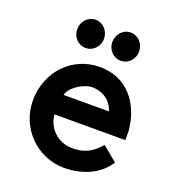

<svg xmlns="http://www.w3.org/2000/svg" viewBox="-128 -781 795 889"><g transform="rotate(20 269.5 -336.5)"><path d="M171 -306C179 -345 243 -385 285 -385C326 -385 378 -363 394 -306ZM429 -153 418 -142C388 -109 351 -88 298 -88H290C226 -88 169 -135 162 -207H511V-252C499 -387 417 -485 288 -485H284C150 -485 46 -375 46 -235C46 -98 154 11 289 11C372 10 448 -20 492 -79L502 -93ZM431 -614C431 -651 403 -684 365 -684C327 -684 299 -651 299 -614C299 -577 327 -545 365 -545C403 -545 431 -577 431 -614ZM258 -614C258 -651 230 -684 192 -684C154 -684 126 -651 126 -614C126 -577 154 -545 192 -545C230 -545 258 -577 258 -614Z"/></g></svg>

Font: Mint Spirit
Style: Bold
Weight: 700
Designer: HARENDAL Hirwen
Foundry: Arkandis Digital Foundry.
Version: Version 1.004;FFEdit